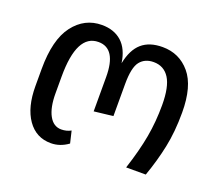

<svg xmlns="http://www.w3.org/2000/svg" viewBox="-98 -678 943 827"><g transform="rotate(20 373.5 -264.0)"><path d="M59 -196V-274Q59 -409 109.5 -475Q160 -541 239 -541Q295 -541 330 -509.5Q365 -478 374 -415Q387 -480 422 -510.5Q457 -541 517 -541Q594 -541 643 -483Q692 -425 692 -304Q692 -216 677 -144.5Q662 -73 636 0H546Q575 -89 587.5 -159Q600 -229 600 -305Q600 -389 575 -428Q550 -467 503 -467Q463 -467 441 -439.5Q419 -412 419 -336V-189L332 -179V-336Q332 -467 250 -467Q151 -467 151 -273V-196Q151 -131 171 -94.5Q191 -58 227 -58Q251 -58 271 -69L284 -14Q247 13 205 13Q137 13 98 -43Q59 -99 59 -196Z"/></g></svg>

Font: Fira GO
Style: Regular
Weight: 400
Designer: Carrois Corporate
Foundry: Carrois Corporate GbR
Version: Version 0.300